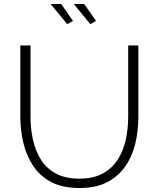

<svg xmlns="http://www.w3.org/2000/svg" viewBox="-20 -938 796 963"><path d="M379 5Q294 5 237 -25Q180 -55 146 -106.5Q112 -158 97 -222Q82 -286 82 -353V-710H133V-353Q133 -295 145 -239Q157 -183 184.5 -138.5Q212 -94 259.5 -68Q307 -42 378 -42Q450 -42 497.5 -69Q545 -96 572.5 -140.5Q600 -185 611.5 -240.5Q623 -296 623 -353V-710H674V-353Q674 -282 658.5 -217.5Q643 -153 608 -103Q573 -53 517 -24Q461 5 379 5ZM350 -918H402L462 -833L433 -817ZM234 -918H287L346 -833L317 -817Z"/></svg>

Font: Raleway Thin Light
Style: Regular
Weight: 300
Version: Version 4.026